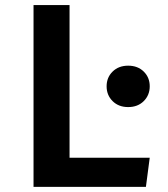

<svg xmlns="http://www.w3.org/2000/svg" viewBox="-20 -729 655 749"><path d="M110.8 0V-709.2H251.3V-113.8H564.1L549.2 0ZM480 -472.8Q517.4 -472.8 540.8 -449.7Q564.1 -426.7 564.1 -392.3Q564.1 -357.9 540.8 -334.6Q517.4 -311.3 480 -311.3Q442.6 -311.3 419.2 -334.6Q395.9 -357.9 395.9 -392.3Q395.9 -426.7 419.2 -449.7Q442.6 -472.8 480 -472.8Z"/></svg>

Font: Fira Code SemiBold
Style: Regular
Weight: 600
Designer: Carrois Corporate, Edenspiekermann AG, Nikita Prokopov
Foundry: Carrois Corporate, Edenspiekermann AG, Nikita Prokopov
Version: Version 6.002